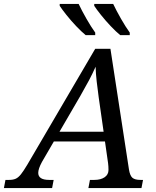

<svg xmlns="http://www.w3.org/2000/svg" viewBox="-76 -964 801 984"><path d="M-56 0 -48 -42H-29Q-9 -42 4.5 -48Q18 -54 31.5 -71Q45 -88 64 -120L412 -714H490L585 -95Q590 -64 602.5 -53Q615 -42 644 -42H657L649 0H377L385 -42H408Q440 -42 460 -55.5Q480 -69 480 -93Q480 -101 479.5 -110.5Q479 -120 478 -127L462 -239H200L139 -134Q120 -99 120 -78Q120 -42 176 -42H199L191 0ZM336 -473 229 -289H455L430 -464Q424 -508 419.5 -547Q415 -586 414 -622Q398 -586 380.5 -553Q363 -520 336 -473ZM540 -784Q518 -802 491 -830.5Q464 -859 441 -888Q418 -917 407 -934V-944H504Q520 -910 544 -868Q568 -826 589 -797V-784ZM363 -784Q341 -802 314 -830.5Q287 -859 264 -888Q241 -917 230 -934V-944H327Q343 -910 367 -868Q391 -826 412 -797V-784Z"/></svg>

Font: NotoSerif-Italic
Style: Regular
Weight: 400
Italic angle: -12°
Designer: Monotype Design Team
Foundry: Monotype Imaging Inc.
Version: Version 2.007; ttfautohint (v1.8) -l 8 -r 50 -G 200 -x 14 -D